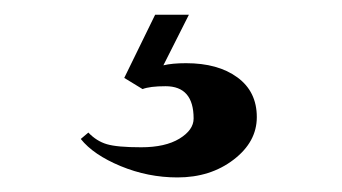

<svg xmlns="http://www.w3.org/2000/svg" viewBox="-20 -20 465 261"><path d="M190.9 0H236.8L202.1 68.8Q213.9 65.9 232.9 65.9Q276.4 65.9 302.7 85.2Q329.1 104.5 329.1 139.2Q329.1 172.9 297.6 197Q266.1 221.2 221.2 221.2Q181.2 221.2 144 205.8Q106.9 190.4 89.8 168.9L100.1 160.2Q111.3 171.9 125.2 176Q139.2 180.2 171.9 180.2Q204.6 180.2 223.9 168.5Q243.2 156.7 243.2 141.1Q243.2 97.2 205.1 97.2Q183.6 97.2 173.8 101.1L148.9 85.9Z"/></svg>

Font: Halibut Exp
Style: Regular
Weight: 400
Width: 7
Designer: Matteo Maggi
Foundry: Collletttivo
Version: Version 3.080 | FøM Fix